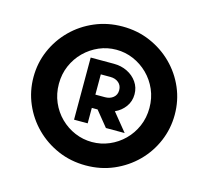

<svg xmlns="http://www.w3.org/2000/svg" viewBox="-103 -826 1037 956"><g transform="rotate(15 415.5 -348.0)"><path d="M51.3 -348.6Q51.3 -276.4 79.1 -211.4Q106.9 -146.5 156.5 -96.9Q206.1 -47.4 272.2 -18.8Q338.4 9.8 415.5 9.8Q492.7 9.8 558.8 -18.8Q625 -47.4 674.6 -96.9Q724.1 -146.5 751.7 -211.4Q779.3 -276.4 779.3 -348.6Q779.3 -421.4 751.7 -485.8Q724.1 -550.3 674.3 -599.9Q624.5 -649.4 558.6 -677.7Q492.7 -706.1 415.5 -706.1Q338.9 -706.1 272.5 -677.7Q206.1 -649.4 156.5 -599.9Q106.9 -550.3 79.1 -485.8Q51.3 -421.4 51.3 -348.6ZM182.1 -348.6Q182.1 -399.4 200.9 -442.6Q219.7 -485.8 252.4 -518.1Q285.2 -550.3 327.1 -568.4Q369.1 -586.4 415.5 -586.4Q461.9 -586.4 503.9 -568.4Q545.9 -550.3 578.6 -518.1Q611.3 -485.8 630.1 -442.6Q648.9 -399.4 648.9 -348.6Q648.9 -297.9 630.1 -254.4Q611.3 -210.9 578.6 -178.7Q545.9 -146.5 503.9 -128.7Q461.9 -110.8 415.5 -110.8Q369.1 -110.8 327.1 -128.7Q285.2 -146.5 252.4 -178.7Q219.7 -210.9 200.9 -254.4Q182.1 -297.9 182.1 -348.6ZM371.6 -343.3V-447.8H421.4Q446.8 -447.8 463.6 -433.6Q480.5 -419.4 480.5 -395Q480.5 -371.1 463.6 -357.2Q446.8 -343.3 421.4 -343.3ZM562 -196.3 486.8 -288.6Q518.6 -302.7 539.1 -330.6Q559.6 -358.4 559.6 -395Q559.6 -430.2 540.5 -457.5Q521.5 -484.9 490.2 -500.2Q459 -515.6 421.4 -515.6H301.3V-195.3H371.6V-274.9H401.4L465.3 -196.3Z"/></g></svg>

Font: Estedad-VF-FD Black
Style: Regular
Weight: 900
Designer: Amin Abedi
Version: Version 4.000